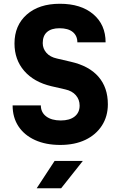

<svg xmlns="http://www.w3.org/2000/svg" viewBox="-20 -760 640 1020"><path d="M300 10Q223 10 166 -16Q109 -42 78 -89Q47 -136 47 -200H197Q197 -163 225.5 -141.5Q254 -120 303 -120Q350 -120 376.5 -141Q403 -162 403 -199Q403 -231 383 -254Q363 -277 327 -285L253 -302Q160 -324 108.5 -383.5Q57 -443 57 -529Q57 -625 122 -682.5Q187 -740 298 -740Q410 -740 475.5 -684.5Q541 -629 541 -535H391Q391 -570 366.5 -590Q342 -610 296 -610Q253 -610 230 -590Q207 -570 207 -531Q207 -502 226.5 -479.5Q246 -457 283 -449L356 -432Q453 -410 503 -352.5Q553 -295 553 -206Q553 -142 521.5 -93Q490 -44 433.5 -17Q377 10 300 10ZM175 240 270 95H420L305 240Z"/></svg>

Font: Tiny ExtraBold
Style: Regular
Weight: 800
Designer: Philipp Nurullin, Konstantin Bulenkov
Foundry: JetBrains
Version: Version 2.251; ttfautohint (v1.8.4.7-5d5b)